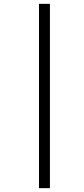

<svg xmlns="http://www.w3.org/2000/svg" viewBox="-20 -889 436 1000"><path d="M183 -869H240V91H183Z"/></svg>

Font: Merriweather 72pt Light
Style: Italic
Weight: 300
Italic angle: -7.8°
Version: Version 2.101